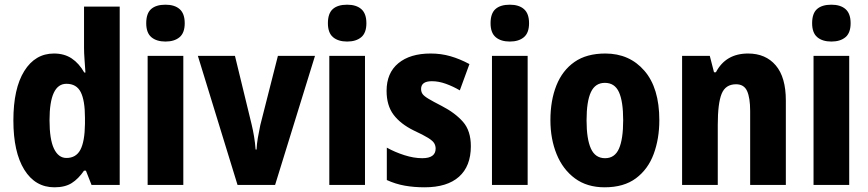

<svg xmlns="http://www.w3.org/2000/svg" viewBox="-20 -788 3698 818"><path d="M212 10Q130 10 83.5 -65Q37 -140 37 -275Q37 -411 83.5 -485.5Q130 -560 210 -560Q254 -560 285.5 -539Q317 -518 339 -479H344Q342 -509 340 -536Q338 -563 338 -584V-760H490V0H370L346 -61H338Q314 -26 285.5 -8Q257 10 212 10ZM263 -115Q304 -115 322.5 -150Q341 -185 342 -260V-286Q342 -360 324 -395.5Q306 -431 263 -431Q191 -431 191 -276Q191 -194 210 -154.5Q229 -115 263 -115Z M685 -768Q724 -768 745.5 -749Q767 -730 767 -689Q767 -648 745 -629.5Q723 -611 685 -611Q647 -611 625 -629.5Q603 -648 603 -689Q603 -731 624 -749.5Q645 -768 685 -768ZM761 -550V0H609V-550Z M992 0 823 -550H981L1052 -258Q1058 -233 1062.5 -206Q1067 -179 1069 -151H1073Q1074 -174 1078.5 -200.5Q1083 -227 1089 -255L1164 -550H1322L1152 0Z M1459 -768Q1498 -768 1519.5 -749Q1541 -730 1541 -689Q1541 -648 1519 -629.5Q1497 -611 1459 -611Q1421 -611 1399 -629.5Q1377 -648 1377 -689Q1377 -731 1398 -749.5Q1419 -768 1459 -768ZM1535 -550V0H1383V-550Z M1986 -165Q1986 -80 1935.5 -35Q1885 10 1789 10Q1744 10 1704.5 3Q1665 -4 1628 -21V-159Q1662 -140 1702.5 -127Q1743 -114 1779 -114Q1836 -114 1836 -155Q1836 -167 1830 -177.5Q1824 -188 1804 -200.5Q1784 -213 1743 -232Q1686 -260 1656.5 -299.5Q1627 -339 1627 -401Q1627 -477 1677 -518.5Q1727 -560 1815 -560Q1859 -560 1899 -548.5Q1939 -537 1980 -515L1939 -403Q1910 -420 1879.5 -431Q1849 -442 1820 -442Q1774 -442 1774 -409Q1774 -397 1780 -388Q1786 -379 1805 -367.5Q1824 -356 1863 -336Q1919 -307 1952.5 -269Q1986 -231 1986 -165Z M2152 -768Q2191 -768 2212.5 -749Q2234 -730 2234 -689Q2234 -648 2212 -629.5Q2190 -611 2152 -611Q2114 -611 2092 -629.5Q2070 -648 2070 -689Q2070 -731 2091 -749.5Q2112 -768 2152 -768ZM2228 -550V0H2076V-550Z M2789 -276Q2789 -197 2765 -132Q2741 -67 2689.5 -28.5Q2638 10 2556 10Q2481 10 2429.5 -28Q2378 -66 2351.5 -131Q2325 -196 2325 -276Q2325 -360 2350.5 -424Q2376 -488 2427.5 -524Q2479 -560 2559 -560Q2662 -560 2725.5 -486.5Q2789 -413 2789 -276ZM2479 -275Q2479 -196 2497.5 -155Q2516 -114 2558 -114Q2599 -114 2617 -154.5Q2635 -195 2635 -276Q2635 -356 2617 -395.5Q2599 -435 2557 -435Q2516 -435 2497.5 -395.5Q2479 -356 2479 -275Z M3167 -560Q3242 -560 3285 -509.5Q3328 -459 3328 -360V0H3176V-315Q3176 -371 3163 -400Q3150 -429 3116 -429Q3071 -429 3054.5 -388.5Q3038 -348 3038 -256V0H2886V-550H3004L3022 -480H3030Q3072 -560 3167 -560Z M3522 -768Q3561 -768 3582.5 -749Q3604 -730 3604 -689Q3604 -648 3582 -629.5Q3560 -611 3522 -611Q3484 -611 3462 -629.5Q3440 -648 3440 -689Q3440 -731 3461 -749.5Q3482 -768 3522 -768ZM3598 -550V0H3446V-550Z"/></svg>

Font: Noto Sans Ethiopic Condensed ExtraBold
Style: Regular
Weight: 800
Width: 3
Designer: Monotype Design Team
Foundry: Monotype Imaging Inc.
Version: Version 2.102; ttfautohint (v1.8.4.7-5d5b)